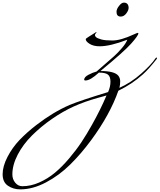

<svg xmlns="http://www.w3.org/2000/svg" viewBox="-536 -692 1214 1460"><path d="M274 34Q258 38 209 52Q108 80 25 117.5Q-58 155 -141 212.5Q-224 270 -292 337.5Q-360 405 -401 483.5Q-442 562 -442 634Q-442 671 -420 697.5Q-398 724 -366 724Q-302 724 -237.5 695.5Q-173 667 -119 622Q-65 577 -11 513.5Q43 450 84 388Q124 328 164 256Q227 144 274 34ZM372 -24Q461 -64 538 -132.5Q615 -201 646 -248Q650 -254 654 -254Q658 -254 658 -251Q658 -248 656 -244Q595 -166 550 -126Q469 -53 364 -2Q300 180 157 374Q82 476 -2 559Q-86 642 -186.5 695Q-287 748 -382 748Q-435 748 -475.5 720.5Q-516 693 -516 633Q-516 573 -479.5 502Q-443 431 -387 372Q-330 313 -260 259Q-130 159 -6 106Q73 73 286 8Q304 -32 304 -71Q304 -110 284.5 -125Q265 -140 216 -140Q151 -80 114 -80Q104 -80 104 -86Q104 -106 137 -123.5Q170 -141 198 -148Q210 -159 256.5 -199Q303 -239 332 -265Q361 -291 392 -327.5Q423 -364 432 -390Q302 -340 222 -340Q175 -340 145.5 -358.5Q116 -377 116 -394Q116 -399 143 -415.5Q170 -432 178.5 -437.5Q187 -443 190.5 -445.5Q194 -448 196 -448L198 -446Q198 -444 192 -438Q186 -432 186 -424.5Q186 -417 195 -409Q204 -401 234 -392Q264 -384 318 -384Q382 -384 483 -431Q507 -442 511.5 -442Q516 -442 516 -438Q516 -422 462 -361Q408 -300 228 -152Q335 -152 364 -116Q378 -98 378 -73Q378 -48 372 -24ZM350 -602Q350 -624 370 -648Q388 -672 406 -672Q424 -672 433 -661.5Q442 -651 442 -632Q442 -613 424 -589.5Q406 -566 382 -566Q350 -566 350 -602Z"/></svg>

Font: Miama
Style: Regular
Weight: 400
Italic angle: 16.5°
Designer: Linus Romer
Foundry: Linus Romer
Version: 0.32